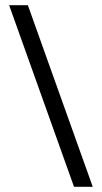

<svg xmlns="http://www.w3.org/2000/svg" viewBox="-20 -705 390 735"><path d="M335 10H263.3L15 -685H86.7Z"/></svg>

Font: Funnel Sans Light
Style: Regular
Weight: 300
Designer: NORD ID, Kristian Moeller
Foundry: Dicotype
Version: Version 1.000